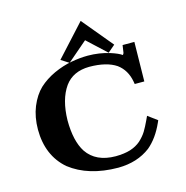

<svg xmlns="http://www.w3.org/2000/svg" viewBox="-120 -937 1038 1072"><g transform="rotate(-15 398.5 -401.0)"><path d="M275.6 -642.6 321 -613.4 437 -713.1 546.4 -611.5 587.9 -647.1 441.1 -823.7ZM625.9 -589.1C625 -586.2 622.9 -582.7 619.7 -578.6C606.5 -588.1 584.9 -597.7 554.8 -607.3C515.1 -619.6 473.2 -625.8 428.9 -626C397.6 -625.9 365.5 -622.8 332.5 -616.6C299.6 -610.8 265.4 -599.8 229.8 -583.7C195.1 -567.6 165 -547.8 139.5 -524.3C114.5 -500.5 93.8 -468.9 77.5 -429.5C61.9 -390.8 53.9 -347.2 53.7 -298.7C54 -198.1 87.4 -119.2 153.9 -61.9C225.4 -6.1 318.5 22 433.2 22.5C506.6 21.9 568.7 2.3 619.4 -36.3C656 -66.8 686.3 -109.1 710.4 -163.1L716.1 -176L662.1 -215.9L652 -194.1C640.8 -170.1 630.4 -150.1 620.8 -134.4C611.2 -118.7 597.9 -103 580.8 -87.2C564.3 -73 544.2 -62 520.5 -54.3C496.5 -46.9 468.1 -43.2 435.3 -43C359.3 -43.3 303.9 -69.1 269.3 -120.3C241.1 -163.7 226.9 -225.5 226.6 -305.5C228.1 -386.3 245.7 -450.4 279.3 -497.8C310.9 -541.1 357.9 -563 420.3 -563.7C487 -563.5 539 -550.9 576.3 -525.8C609.9 -500.9 630.7 -465.8 638.9 -420.7L641.6 -405.2H697L700.5 -632.8H632.4C629.1 -608.8 626.9 -594.2 625.9 -589.1Z"/></g></svg>

Font: Bentham
Style: Bold
Weight: 700
Version: Version 002.001